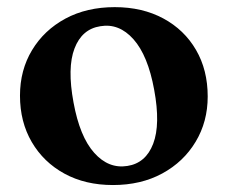

<svg xmlns="http://www.w3.org/2000/svg" viewBox="-20 -506 638 538"><path d="M301.5 -486Q379 -486 437.8 -454.2Q496.5 -422.5 529.2 -366.2Q562 -310 562 -235.5Q562 -165 528.2 -108.8Q494.5 -52.5 434.8 -20Q375 12.5 296.5 12.5Q219 12.5 160.5 -19.5Q102 -51.5 69 -108Q36 -164.5 36 -238Q36 -309.5 69.8 -365.5Q103.5 -421.5 163.2 -453.8Q223 -486 301.5 -486ZM337 -41Q388.5 -49 409.2 -103.2Q430 -157.5 412 -254.5Q394.5 -350.5 354 -396Q313.5 -441.5 261 -432.5Q209.5 -424.5 188.8 -370.2Q168 -316 186 -219Q203.5 -123 244 -77.8Q284.5 -32.5 337 -41Z"/></svg>

Font: Fraunces 9pt S000 SemiBold
Style: Regular
Weight: 600
Version: Version 1.000; ttfautohint (v1.8.3)